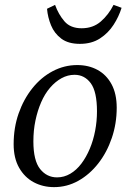

<svg xmlns="http://www.w3.org/2000/svg" viewBox="-20 -755 528 788"><path d="M202 13Q156 13 118.5 -7Q81 -27 58.5 -66.5Q36 -106 36 -163Q36 -231 56.5 -289.5Q77 -348 113 -393Q149 -438 196.5 -463Q244 -488 297 -488Q344 -488 380.5 -468Q417 -448 438 -409Q459 -370 459 -313Q459 -248 439 -189Q419 -130 383.5 -84.5Q348 -39 301.5 -13Q255 13 202 13ZM214 -27Q243 -27 268.5 -42Q294 -57 314 -83.5Q334 -110 348.5 -144.5Q363 -179 370.5 -218.5Q378 -258 378 -298Q378 -379 352.5 -413.5Q327 -448 286 -448Q258 -448 232.5 -434Q207 -420 185.5 -395Q164 -370 149 -335.5Q134 -301 125.5 -260.5Q117 -220 117 -175Q117 -96 144.5 -61.5Q172 -27 214 -27ZM308 -575Q260 -575 231.5 -596.5Q203 -618 189.5 -651Q176 -684 173 -719L206 -735Q220 -696 244.5 -667.5Q269 -639 315 -639Q362 -639 394 -667Q426 -695 446 -735L479 -723Q468 -687 446 -653Q424 -619 390 -597Q356 -575 308 -575Z"/></svg>

Font: Source Serif 4
Style: Italic
Weight: 400
Italic angle: -12°
Designer: Frank Grießhammer
Foundry: Adobe Systems Incorporated
Version: Version 4.004;hotconv 1.0.116;makeotfexe 2.5.65601